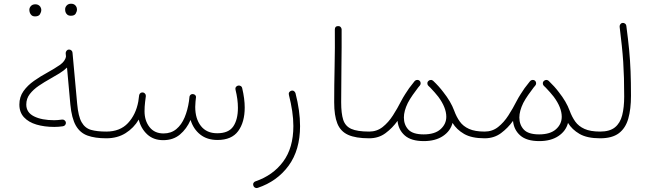

<svg xmlns="http://www.w3.org/2000/svg" viewBox="-20 -729 3406 1006"><path d="M81.5 -181.2Q81.5 -221.2 103 -251.5Q124.5 -281.7 158.2 -305.4Q191.9 -329.1 228 -348.6Q264.6 -368.7 293.2 -388.4Q321.8 -408.2 325.7 -433.1L324.2 -449.7Q323.7 -456.5 328.4 -462.6Q333 -468.8 340.3 -469.2Q347.7 -470.2 353.5 -465.3Q359.4 -460.4 359.9 -453.1L384.3 -185.5Q390.1 -119.6 407.7 -88.6Q425.3 -57.6 456.8 -48.6Q488.3 -39.6 536.6 -39.6H537.1Q554.7 -39.6 554.7 -22Q554.7 -4.4 537.1 -4.4H536.6Q478 -4.4 438.7 -18.6Q399.4 -32.7 377.4 -71Q355.5 -109.4 348.6 -181.6L331.1 -375Q314.5 -358.9 291.5 -344.7Q268.6 -330.6 243.2 -316.4Q212.4 -299.3 183.6 -279.8Q154.8 -260.3 136.2 -236.3Q117.7 -212.4 117.7 -181.2Q117.7 -139.6 158.2 -119.4Q198.7 -99.1 264.6 -99.1Q274.4 -99.1 284.4 -100.1Q294.4 -101.1 305.2 -102.5Q312 -103.5 318.1 -98.9Q324.2 -94.2 325.2 -87.4Q326.2 -80.1 321.5 -74.2Q316.9 -68.4 309.6 -67.4Q298.8 -65.9 287.4 -64.9Q275.9 -64 264.6 -64Q212.9 -64 171.4 -76.2Q129.9 -88.4 105.7 -114.5Q81.5 -140.6 81.5 -181.2ZM321.3 -680.7Q321.3 -691.4 329.6 -700.4Q337.9 -709.5 352.5 -709.5Q370.1 -709.5 378.4 -696.3Q383.3 -689 383.3 -679.7Q383.3 -668.9 376.7 -657.7Q370.1 -646.5 351.6 -646.5Q339.4 -646.5 332.5 -652.3Q325.7 -658.2 323.2 -666Q321.3 -671.9 321.3 -680.7ZM133.8 -677.7Q133.8 -688.5 142.1 -697.5Q150.4 -706.5 165.5 -706.5Q182.1 -706.5 191.4 -693.4Q193.4 -689.9 194.8 -685.8Q196.3 -681.6 196.3 -676.8Q196.3 -666 189.5 -654.5Q182.6 -643.1 164.1 -643.1Q151.9 -643.1 145.3 -649.2Q138.7 -655.3 136.2 -663.1Q133.8 -670.4 133.8 -677.7Z M519.5 -22Q519.5 -39.6 537.1 -39.6Q608.9 -39.6 650.4 -84Q691.9 -128.4 704.6 -196.8Q706.1 -209.5 709 -229.5Q710 -237.3 716.3 -241.2Q716.3 -241.7 716.8 -242.2Q717.3 -242.2 717.8 -242.7Q718.8 -243.2 719.2 -243.2Q719.2 -243.2 719.7 -243.2Q720.7 -244.1 721.7 -244.1Q721.7 -244.1 722.2 -244.1Q723.1 -244.6 724.1 -244.6Q724.1 -244.6 724.6 -244.6Q725.6 -244.6 726.1 -244.6Q726.6 -244.6 726.1 -244.6Q727.1 -244.6 728.5 -244.6Q730.5 -244.1 732.4 -243.7Q732.9 -243.7 732.9 -243.2Q733.9 -243.2 734.4 -242.7Q734.9 -242.2 735.4 -242.2Q735.8 -241.7 736.8 -241.2Q736.8 -241.2 737.3 -240.7Q737.8 -240.2 738.3 -239.7Q738.8 -239.3 739.3 -238.8Q739.7 -238.8 739.7 -238.3Q740.2 -237.8 740.7 -236.8Q741.2 -236.8 741.2 -236.3Q741.7 -235.8 742.2 -234.9Q742.2 -234.9 742.2 -234.4Q742.7 -233.4 743.2 -232.4Q743.2 -231.9 743.7 -231.4Q743.7 -231 743.7 -230Q744.6 -227.1 744.1 -224.1L743.7 -221.7Q742.7 -208 740.2 -194.3Q737.3 -170.4 737.3 -146Q737.3 -96.7 763.4 -63.2Q789.6 -29.8 836.9 -29.8Q876.5 -29.8 903.8 -52.5Q931.2 -75.2 947.3 -113.8Q963.4 -152.3 970.2 -199.2Q971.2 -209.5 972.7 -221.2L973.1 -223.1Q973.1 -223.1 973.1 -223.6Q973.6 -224.6 973.6 -225.1Q973.6 -225.6 974.1 -226.6Q974.6 -227.1 974.6 -227.5Q975.1 -228 975.6 -228.5Q976.1 -229.5 976.6 -230.5Q976.6 -230.5 976.6 -230.5Q982.9 -237.3 992.2 -235.8Q999 -235.4 1003.7 -229.7Q1008.3 -224.1 1006.8 -216.3L1006.3 -214.4Q1005.4 -205.1 1004.4 -196.3Q1002.9 -181.6 1002.9 -168.9Q1002.9 -106.9 1032.7 -68.8Q1062.5 -30.8 1118.2 -30.8Q1177.7 -30.8 1202.1 -66.4Q1226.6 -102.1 1226.6 -164.1Q1226.6 -208.5 1213.9 -259.3Q1211.9 -267.1 1216.1 -272.9Q1220.2 -278.8 1226.6 -280.3Q1233.4 -282.2 1240.2 -278.8Q1247.1 -275.4 1249 -267.1Q1262.2 -211.4 1262.2 -165.5Q1262.2 -88.9 1228 -42.2Q1193.8 4.4 1119.6 4.4Q1064.9 4.4 1029.1 -24.2Q993.2 -52.7 978.5 -100.6Q958 -53.7 922.9 -24.2Q887.7 5.4 835 5.4Q784.2 5.4 751.2 -25.1Q718.3 -55.7 707 -102.5Q681.2 -58.6 638.2 -31.5Q595.2 -4.4 537.1 -4.4Q529.8 -4.4 524.7 -9.5Q519.5 -14.6 519.5 -22Z M1504.4 -252.9Q1513.2 -256.3 1519.8 -252Q1526.4 -247.6 1528.3 -240.7Q1552.2 -147.9 1552.2 -68.4Q1552.2 57.1 1492.2 139.2Q1432.1 221.2 1330.1 255.4Q1322.3 257.8 1315.9 254.2Q1309.6 250.5 1307.6 244.1Q1304.7 235.8 1308.3 229.5Q1312 223.1 1318.4 221.2Q1410.2 189.9 1463.6 117.9Q1517.1 45.9 1517.1 -68.4Q1517.1 -106 1511 -147Q1504.9 -188 1493.7 -231.9Q1491.7 -240.2 1495.4 -245.6Q1499 -251 1504.4 -252.9Z M1731 -192.9Q1731 -280.3 1733.2 -380.1Q1735.4 -480 1734.4 -574.2Q1734.4 -592.3 1751.5 -592.3Q1759.3 -592.8 1764.4 -587.6Q1769.5 -582.5 1770 -575.2Q1770.5 -481 1769 -381.1Q1767.6 -281.2 1767.6 -193.4Q1767.6 -134.8 1778.3 -101.3Q1789.1 -67.9 1820.6 -53.7Q1852.1 -39.6 1914.1 -39.6H1914.6Q1932.1 -39.6 1932.1 -22Q1932.1 -4.4 1914.6 -4.4H1914.1Q1843.8 -4.4 1804 -22.5Q1764.2 -40.5 1747.6 -81.8Q1731 -123 1731 -192.9Z M1897 -22Q1897 -39.6 1914.6 -39.6Q1954.6 -39.6 1984.9 -63.5Q2015.1 -87.4 2038.8 -124.3Q2062.5 -161.1 2082 -199.7Q2090.8 -216.8 2103 -235.8Q2121.6 -266.6 2148.4 -298.8Q2150.4 -301.3 2152.3 -303.7Q2153.3 -304.7 2154.3 -305.7Q2159.2 -310.1 2166.3 -310.3Q2173.3 -310.5 2178.2 -306.2Q2183.6 -301.3 2184.1 -293.9Q2184.6 -286.6 2179.7 -280.8Q2175.3 -275.9 2171.4 -271Q2157.7 -253.4 2142.6 -231.7Q2127.4 -210 2116.7 -189.5Q2096.2 -147.5 2096.2 -113.3Q2096.2 -75.2 2119.6 -50Q2143.1 -24.9 2199.7 -24.9Q2258.3 -24.9 2288.3 -52Q2318.4 -79.1 2318.4 -117.2Q2318.4 -165.5 2276.4 -222.2Q2258.3 -245.1 2234.9 -269.5Q2230 -274.4 2225.1 -278.8Q2222.7 -280.8 2221.2 -283.7Q2221.2 -283.7 2221.2 -284.2Q2220.7 -284.7 2220.7 -285.6Q2220.2 -286.1 2220.2 -287.1Q2219.7 -287.6 2219.7 -288.1Q2219.7 -288.6 2219.7 -289.1Q2217.8 -297.9 2224.1 -304.2L2224.6 -304.7L2225.1 -305.2Q2230.5 -310.5 2238.3 -310.1Q2238.3 -310.1 2238.3 -310.1Q2239.3 -310.1 2239.7 -310.1Q2240.7 -309.6 2241.7 -309.6Q2241.7 -309.6 2242.2 -309.6Q2244.6 -309.1 2246.6 -307.6Q2246.6 -307.6 2246.6 -307.6Q2247.6 -307.1 2248.5 -306.2Q2248.5 -306.2 2249 -305.7Q2249.5 -305.7 2250 -305.2Q2280.8 -275.9 2302.7 -246.6Q2342.3 -196.8 2359.9 -148.9Q2371.6 -116.7 2389.2 -92Q2406.7 -67.4 2437.7 -53.5Q2468.8 -39.6 2519 -39.6H2519.5Q2537.1 -39.6 2537.1 -22Q2537.1 -4.4 2519.5 -4.4H2519Q2451.2 -4.4 2411.6 -27.3Q2372.1 -50.3 2351.1 -85Q2340.3 -42.5 2300.8 -16.1Q2261.2 10.3 2200.7 10.3Q2134.3 10.3 2100.8 -19.3Q2067.4 -48.8 2063 -95.7Q2036.6 -58.6 2000.2 -31.5Q1963.9 -4.4 1914.6 -4.4Q1907.2 -4.4 1902.1 -9.5Q1897 -14.6 1897 -22Z M2502 -22Q2502 -39.6 2519.5 -39.6Q2559.6 -39.6 2589.8 -63.5Q2620.1 -87.4 2643.8 -124.3Q2667.5 -161.1 2687 -199.7Q2695.8 -216.8 2708 -235.8Q2726.6 -266.6 2753.4 -298.8Q2755.4 -301.3 2757.3 -303.7Q2758.3 -304.7 2759.3 -305.7Q2764.2 -310.1 2771.2 -310.3Q2778.3 -310.5 2783.2 -306.2Q2788.6 -301.3 2789.1 -293.9Q2789.6 -286.6 2784.7 -280.8Q2780.3 -275.9 2776.4 -271Q2762.7 -253.4 2747.6 -231.7Q2732.4 -210 2721.7 -189.5Q2701.2 -147.5 2701.2 -113.3Q2701.2 -75.2 2724.6 -50Q2748 -24.9 2804.7 -24.9Q2863.3 -24.9 2893.3 -52Q2923.3 -79.1 2923.3 -117.2Q2923.3 -165.5 2881.3 -222.2Q2863.3 -245.1 2839.8 -269.5Q2835 -274.4 2830.1 -278.8Q2827.6 -280.8 2826.2 -283.7Q2826.2 -283.7 2826.2 -284.2Q2825.7 -284.7 2825.7 -285.6Q2825.2 -286.1 2825.2 -287.1Q2824.7 -287.6 2824.7 -288.1Q2824.7 -288.6 2824.7 -289.1Q2822.8 -297.9 2829.1 -304.2L2829.6 -304.7L2830.1 -305.2Q2835.4 -310.5 2843.3 -310.1Q2843.3 -310.1 2843.3 -310.1Q2844.2 -310.1 2844.7 -310.1Q2845.7 -309.6 2846.7 -309.6Q2846.7 -309.6 2847.2 -309.6Q2849.6 -309.1 2851.6 -307.6Q2851.6 -307.6 2851.6 -307.6Q2852.5 -307.1 2853.5 -306.2Q2853.5 -306.2 2854 -305.7Q2854.5 -305.7 2855 -305.2Q2885.7 -275.9 2907.7 -246.6Q2947.3 -196.8 2964.8 -148.9Q2976.6 -116.7 2994.1 -92Q3011.7 -67.4 3042.7 -53.5Q3073.7 -39.6 3124 -39.6H3124.5Q3142.1 -39.6 3142.1 -22Q3142.1 -4.4 3124.5 -4.4H3124Q3056.2 -4.4 3016.6 -27.3Q2977.1 -50.3 2956.1 -85Q2945.3 -42.5 2905.8 -16.1Q2866.2 10.3 2805.7 10.3Q2739.3 10.3 2705.8 -19.3Q2672.4 -48.8 2668 -95.7Q2641.6 -58.6 2605.2 -31.5Q2568.8 -4.4 2519.5 -4.4Q2512.2 -4.4 2507.1 -9.5Q2502 -14.6 2502 -22Z M3106.9 -22Q3106.9 -39.6 3124.5 -39.6Q3174.8 -39.6 3202.1 -61.8Q3229.5 -84 3240 -125.2Q3250.5 -166.5 3250.5 -223.1Q3250.5 -276.4 3249.3 -320.1Q3248 -363.8 3245.4 -404.8Q3242.7 -445.8 3238 -490Q3233.4 -534.2 3226.6 -588.9Q3226.1 -596.2 3230.5 -602.3Q3234.9 -608.4 3241.7 -608.9Q3249 -609.9 3255.1 -605.2Q3261.2 -600.6 3261.7 -593.8Q3271 -523.4 3276.4 -467.8Q3281.7 -412.1 3283.9 -355.7Q3286.1 -299.3 3286.1 -227.1Q3286.1 -157.7 3272 -107.7Q3257.8 -57.6 3222.7 -31Q3187.5 -4.4 3124.5 -4.4Q3117.2 -4.4 3112.1 -9.5Q3106.9 -14.6 3106.9 -22Z"/></svg>

Font: Mikhak-DS1-FD ExtraLight
Style: Regular
Weight: 200
Designer: Amin Abedi
Version: Version 3.2